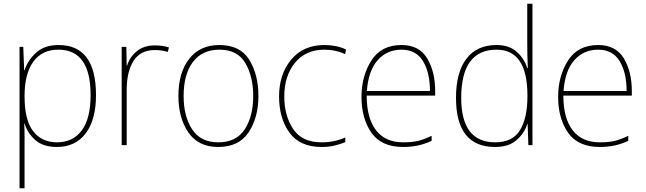

<svg xmlns="http://www.w3.org/2000/svg" viewBox="-20 -780 3473 1032"><path d="M294 -513Q467 -513 467 -269Q467 -143 419.5 -79Q372 -15 286 -15Q205 -15 158.5 -74.5Q112 -134 112 -262V-265Q112 -382 158.5 -447.5Q205 -513 294 -513ZM295 -538Q218 -538 173 -496Q128 -454 112 -402H110L105 -528H85V232H112V15Q112 -16 112 -49Q112 -82 110 -116H112Q128 -64 170 -27Q212 10 286 10Q385 10 440.5 -63Q496 -136 496 -269Q496 -538 295 -538Z M813 -536Q753 -536 715 -504.5Q677 -473 663 -427H661L659 -528H634V0H661V-297Q661 -395 698 -453Q735 -511 812 -511Q849 -511 882 -501L888 -525Q853 -536 813 -536Z M1369 -264Q1369 -379 1320 -458.5Q1271 -538 1159 -538Q1055 -538 997 -464Q939 -390 939 -264Q939 -146 992.5 -68Q1046 10 1153 10Q1264 10 1316.5 -69Q1369 -148 1369 -264ZM967 -264Q967 -381 1017 -447Q1067 -513 1159 -513Q1257 -513 1299 -440.5Q1341 -368 1341 -264Q1341 -155 1295.5 -85Q1250 -15 1153 -15Q1059 -15 1013 -84.5Q967 -154 967 -264Z M1709 10Q1747 10 1780 2Q1813 -6 1836 -16V-41Q1777 -15 1708 -15Q1603 -15 1555.5 -87Q1508 -159 1508 -261Q1508 -372 1565.5 -442.5Q1623 -513 1724 -513Q1751 -513 1779 -507.5Q1807 -502 1835 -489L1840 -514Q1789 -538 1724 -538Q1611 -538 1545.5 -460Q1480 -382 1480 -261Q1480 -145 1535.5 -67.5Q1591 10 1709 10Z M2138 -538Q2029 -538 1976 -454.5Q1923 -371 1923 -259Q1923 -143 1976.5 -66.5Q2030 10 2147 10Q2231 10 2300 -23V-50Q2256 -29 2224 -22Q2192 -15 2147 -15Q2051 -15 2001 -80Q1951 -145 1951 -266H2319V-291Q2319 -395 2276 -466.5Q2233 -538 2138 -538ZM2138 -513Q2216 -513 2253.5 -451.5Q2291 -390 2291 -291H1952Q1960 -400 2010 -456.5Q2060 -513 2138 -513Z M2642 -15Q2459 -15 2459 -254Q2459 -513 2649 -513Q2815 -513 2815 -266V-263Q2815 -146 2775 -80.5Q2735 -15 2642 -15ZM2641 10Q2714 10 2756 -26.5Q2798 -63 2814 -113H2816L2820 0H2842V-760H2814V-543Q2814 -482 2817 -414H2814Q2798 -466 2757 -502Q2716 -538 2649 -538Q2543 -538 2487 -464.5Q2431 -391 2431 -254Q2431 10 2641 10Z M3195 -538Q3086 -538 3033 -454.5Q2980 -371 2980 -259Q2980 -143 3033.5 -66.5Q3087 10 3204 10Q3288 10 3357 -23V-50Q3313 -29 3281 -22Q3249 -15 3204 -15Q3108 -15 3058 -80Q3008 -145 3008 -266H3376V-291Q3376 -395 3333 -466.5Q3290 -538 3195 -538ZM3195 -513Q3273 -513 3310.5 -451.5Q3348 -390 3348 -291H3009Q3017 -400 3067 -456.5Q3117 -513 3195 -513Z"/></svg>

Font: Noto Sans Display Thin
Style: Regular
Weight: 250
Designer: Monotype Design Team
Foundry: Monotype Imaging Inc.
Version: Version 1.900